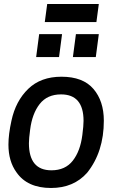

<svg xmlns="http://www.w3.org/2000/svg" viewBox="-20 -924 588 956"><path d="M18 0ZM472 -814ZM460 -814H203L215 -904H472ZM274 -640H160L175 -754H289ZM457 -640H343L358 -754H472ZM236 -76Q305 -76 342.5 -124Q380 -172 390 -252Q396 -298 396 -322Q396 -454 284 -454Q215 -454 177.5 -406Q140 -358 130 -278Q124 -234 124 -211Q124 -76 236 -76ZM234 12Q116 12 62 -66Q22 -121 22 -204Q22 -255 37 -323Q58 -421 120.5 -481.5Q183 -542 286 -542Q393 -542 445 -481.5Q497 -421 497 -323Q497 -168 414 -64Q347 12 234 12Z"/></svg>

Font: Tanohe Sans Medium
Style: Italic
Weight: 500
Designer: Village Type and Design LLC & Cristiano Sobral
Foundry: Cooper Hewitt Smithsonian Design Museum
Version: Version 1.00;September 29, 2021;FontCreator 13.0.0.2655 64-b